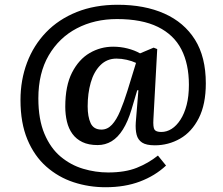

<svg xmlns="http://www.w3.org/2000/svg" viewBox="-20 -596 937 806"><path d="M423 190Q353 190 289 169Q225 148 174.5 103.5Q124 59 95 -10.5Q66 -80 66 -176Q66 -260 93.5 -333Q121 -406 173.5 -460.5Q226 -515 302 -545.5Q378 -576 474 -576Q587 -576 670 -539Q753 -502 798.5 -429.5Q844 -357 844 -246Q844 -158 814.5 -100Q785 -42 736 -14Q687 14 630 14Q594 14 576.5 2.5Q559 -9 553.5 -30.5Q548 -52 550 -82L561 -217H556L532 -136Q517 -86 496 -52.5Q475 -19 448.5 -3Q422 13 390 13Q352 13 326 0.5Q300 -12 284 -34Q268 -56 261 -85.5Q254 -115 254 -148Q254 -236 282.5 -291.5Q311 -347 356.5 -373.5Q402 -400 455 -400Q486 -400 515.5 -392.5Q545 -385 568 -372L625 -396L640 -390L624 -96Q622 -62 628.5 -52Q635 -42 657 -42Q680 -42 700.5 -55Q721 -68 737.5 -93.5Q754 -119 763.5 -155.5Q773 -192 773 -240Q773 -327 741.5 -388.5Q710 -450 643 -483Q576 -516 471 -516Q377 -516 302.5 -477Q228 -438 184.5 -363.5Q141 -289 141 -183Q141 -95 166.5 -34.5Q192 26 234.5 61.5Q277 97 329 112.5Q381 128 434 128Q505 128 554 108.5Q603 89 643 57L677 99Q631 142 567.5 166Q504 190 423 190ZM406 -52Q431 -52 450 -72.5Q469 -93 484.5 -130Q500 -167 515 -215L551 -332Q534 -340 512 -345Q490 -350 469 -350Q429 -350 401.5 -322.5Q374 -295 361 -249.5Q348 -204 348 -150Q348 -106 360.5 -79Q373 -52 406 -52Z"/></svg>

Font: Literata 18pt Medium
Style: Italic
Weight: 500
Italic angle: -2°
Designer: Latin by Veronika Burian and Jose Scaglione. Greek by Irene Vlachou. Cyrillic by Vera Evstafieva
Foundry: TypeTogether
Version: Version 3.103;gftools[0.9.29]